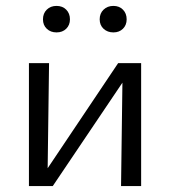

<svg xmlns="http://www.w3.org/2000/svg" viewBox="-20 -627 573 647"><path d="M387.9 0 393.4 -414.2H455.6V0ZM77.5 0V-414.2H145.3L139.8 0ZM120.4 0V-30L378.1 -414.2H415.5V-382.5L157.8 0ZM170.5 -517.8Q150.5 -517.8 137.7 -530Q124.8 -542.2 124.8 -561.9Q124.8 -581.9 137.6 -594.5Q150.4 -607.1 170.5 -607.1Q190.5 -607.1 203.1 -594.5Q215.7 -581.9 215.7 -561.8Q215.7 -542.5 203.1 -530.1Q190.5 -517.8 170.5 -517.8ZM362.2 -517.8Q342.1 -517.8 329 -530Q315.9 -542.2 315.9 -561.9Q315.9 -581.9 329 -594.5Q342.1 -607.1 362.2 -607.1Q381.8 -607.1 394.3 -594.5Q406.8 -581.9 406.8 -561.8Q406.8 -542.5 394.3 -530.1Q381.8 -517.8 362.2 -517.8Z"/></svg>

Font: Ysabeau
Style: Bold
Weight: 700
Designer: Christian Thalmann (Catharsis Fonts)
Version: Version 2.000;gftools[0.9.27.dev2+g8671c4b]